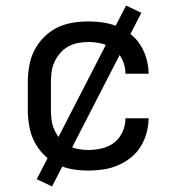

<svg xmlns="http://www.w3.org/2000/svg" viewBox="-20 -605 640 690"><path d="M298 8Q268 8 239 3Q210 -2 184 -15Q158 -28 137 -49.5Q116 -71 103 -97Q90 -123 85 -152Q80 -181 80 -210V-310Q80 -339 85 -368Q90 -397 103 -423Q116 -449 137 -470.5Q158 -492 184 -505Q210 -518 239 -523Q268 -528 298 -528Q325 -528 351.5 -524Q378 -520 403 -509.5Q428 -499 449.5 -482Q471 -465 485 -442.5Q499 -420 506.5 -393.5Q514 -367 514 -340Q514 -340 514 -340Q514 -340 514 -340H431Q431 -340 431 -340Q431 -340 431 -340Q431 -365 420.5 -388.5Q410 -412 391 -427Q372 -442 347 -448Q322 -454 298 -454Q279 -454 260.5 -450.5Q242 -447 225.5 -438Q209 -429 196.5 -414.5Q184 -400 176 -383Q168 -366 165.5 -347.5Q163 -329 163 -310V-210Q163 -191 165.5 -172.5Q168 -154 176 -137Q184 -120 196.5 -105.5Q209 -91 225.5 -82Q242 -73 260.5 -69.5Q279 -66 298 -66Q322 -66 347 -72Q372 -78 391 -93Q410 -108 420.5 -131.5Q431 -155 431 -180Q431 -180 431 -180Q431 -180 431 -180H514Q514 -180 514 -180Q514 -180 514 -180Q514 -153 506.5 -126.5Q499 -100 485 -77.5Q471 -55 449.5 -38Q428 -21 403 -10.5Q378 0 351.5 4Q325 8 298 8ZM167 65 112 39 433 -585 488 -559Z"/></svg>

Font: Zed Sans Extended
Style: Regular
Weight: 400
Width: 7
Designer: Belleve Invis
Foundry: Belleve Invis
Version: Version 1.0.0; ttfautohint (v1.8.4)